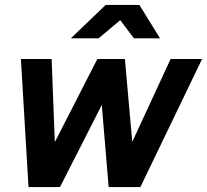

<svg xmlns="http://www.w3.org/2000/svg" viewBox="-20 -761 842 781"><path d="M224 0H96L65 -521H190L203 -183L376 -521H488L518 -184L674 -521H802L551 0H422L394 -334ZM525 -605 469 -679 381 -605H268L410 -741H547L631 -605Z"/></svg>

Font: Red Hat Display
Style: Bold Italic
Weight: 700
Italic angle: -12°
Designer: Pentagram / MCKL
Foundry: Pentagram / MCKL
Version: Version 1.003; Red Hat Display Bold Italic